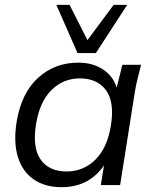

<svg xmlns="http://www.w3.org/2000/svg" viewBox="-20 -773 640 802"><path d="M237.2 8.9Q168.2 8.9 121 -23.5Q73.8 -55.9 54.8 -117.1Q35.8 -178.2 49.4 -263.8Q69.4 -384.7 139.1 -448Q208.8 -511.3 306.8 -511.3Q373.5 -511.3 418.3 -477.3Q463.1 -443.4 472.6 -384.5L461.5 -383.1L491.1 -502.3H569.3Q561.8 -472.9 554.5 -443.6Q547.3 -414.2 542.8 -385.9L481.8 0H401.3L420.4 -119.7H435.3Q408.7 -59.9 358.3 -25.5Q307.9 8.9 237.2 8.9ZM258.6 -56.8Q328.2 -56.8 378.2 -105.8Q428.2 -154.8 443.3 -249.1Q458.9 -346.6 422.8 -396.1Q386.8 -445.5 313.6 -445.5Q243.9 -445.5 194.7 -396.5Q145.5 -347.5 130.4 -253.8Q114.8 -156.2 149.8 -106.5Q184.8 -56.8 258.6 -56.8ZM303.8 -551.3 215.4 -752.8H270.5L345.3 -605.4L454.8 -752.8H511.4L380.4 -551.3Z"/></svg>

Font: Mulish ExtraLight
Style: Italic
Weight: 200
Italic angle: -9°
Designer: Vernon Adams
Foundry: Vernon Adams
Version: Version 3.603